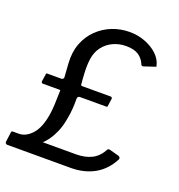

<svg xmlns="http://www.w3.org/2000/svg" viewBox="-159 -864 909 976"><g transform="rotate(20 295.5 -376.0)"><path d="M-12.4 0Q-17.8 0 -21.1 -4.2Q-24.4 -8.3 -23.4 -13.7L-16.3 -66.3Q-15 -71.4 -13.9 -72.2Q-12.8 -73.1 -7.7 -73.1H22.4Q61.8 -72.4 95 -109.6Q128.1 -146.7 139.5 -224.8Q142.7 -245.9 144.2 -276.9Q145.7 -307.9 146.5 -351.7Q145.5 -353.7 144.6 -353.8Q143.7 -353.9 140.8 -353.9H50.9Q47.8 -353.9 45.1 -357.1Q42.4 -360.3 43.4 -364.4L49.3 -404.5Q49.6 -408.3 50.6 -409Q51.6 -409.8 54.7 -409.8H131.8Q135.9 -409.8 139.7 -413Q143.6 -416.2 143.8 -420.3L138.7 -495.5Q134.7 -555.9 152.9 -603.3Q171.1 -650.7 205.5 -683.9Q239.9 -717.1 284.3 -734.6Q328.8 -752 377.1 -752Q421.6 -752 461 -737.2Q500.5 -722.3 528.2 -696.6Q555.8 -670.8 563.5 -637.2Q566.1 -633.9 564.7 -633Q563.4 -632.1 558.3 -630.1L501.5 -611.1Q496.7 -609.8 492.6 -612.2Q488.5 -614.6 487.5 -620.2Q476.1 -646.7 452.3 -662.6Q428.4 -678.5 384.2 -678.5Q347.7 -678.5 315.5 -663.7Q283.4 -648.9 261.9 -621.1Q240.5 -593.4 234.6 -554Q230 -520.1 231.9 -480.8Q233.8 -441.5 236.7 -413.7Q239.6 -410.5 243.8 -410.5H398.5Q402.4 -410.5 404.7 -407.4Q407 -404.3 406.7 -401.5L400.8 -359.9Q399.8 -356 398.8 -355.3Q397.8 -354.6 394.3 -354.6H252.1Q246.8 -354.6 243.1 -351.4Q239.4 -348.1 238.8 -342Q239.2 -314.8 237.4 -288Q235.7 -261.2 229.9 -230.6Q222.4 -187.2 209.1 -156.9Q195.8 -126.6 182.3 -107.9Q168.7 -89.2 159.4 -79.7Q154.5 -76.4 153.3 -75.2Q152.2 -74.1 157.3 -74.1H332.3Q382.4 -74.1 417.9 -92.2Q453.3 -110.4 475.1 -152.3Q478.6 -154.8 481.9 -155.1Q485.2 -155.5 489.4 -154.2L537.6 -141.1Q542.1 -139.8 545.5 -135.4Q549 -130.9 546.5 -124.2Q514.6 -62.3 459.4 -31.1Q404.1 0 330.4 0H-12.4Z"/></g></svg>

Font: Libre Franklin Thin
Style: Italic
Weight: 100
Italic angle: -8°
Designer: Pablo Impallari, Rodrigo Fuenzalida, Nhung Nguyen
Foundry: Impallari Type
Version: Version 3.000